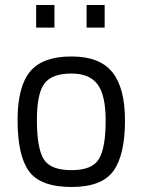

<svg xmlns="http://www.w3.org/2000/svg" viewBox="-20 -735 568 765"><path d="M265 -510Q377 -510 427.5 -447.5Q478 -385 478 -255Q478 -118 432 -54Q386 10 265 10Q142 10 96 -52Q50 -114 50 -257Q50 -389 99.5 -449.5Q149 -510 265 -510ZM265 -57Q348 -57 374.5 -102Q401 -147 401 -255Q401 -355 369 -398.5Q337 -442 265 -442Q186 -442 156.5 -401.5Q127 -361 127 -257Q127 -145 154 -101Q181 -57 265 -57ZM124 -625V-715H197V-625ZM325 -625V-715H397V-625Z"/></svg>

Font: TypoPRO Titillium Text
Style: 400 wt
Weight: 400
Designer: Accademia di Belle Arti di Urbino and others
Foundry: Accademia di Belle Arti di Urbino and others.
Version: Version 25.000